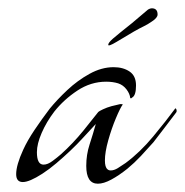

<svg xmlns="http://www.w3.org/2000/svg" viewBox="-20 -434 446 463"><path d="M216 9Q188 9 188 -34Q188 -61 196 -85.5Q204 -110 211 -135Q195 -118 180.5 -102Q166 -86 149 -70Q133 -55 116 -40.5Q99 -26 82 -15Q51 5 35 5Q19 5 19 -14Q19 -36 36 -73Q46 -95 63.5 -121Q81 -147 100 -172Q118 -194 142.5 -217Q167 -240 196 -256Q225 -272 254 -272Q277 -272 292.5 -261.5Q308 -251 308 -228Q308 -204 299 -199Q296 -196 295 -197Q294 -198 294 -198Q293 -208 285 -218.5Q277 -229 265 -233Q252 -237 236 -237Q199 -237 166.5 -215.5Q134 -194 111 -165Q92 -140 80.5 -113.5Q69 -87 69 -67Q69 -37 85 -37Q95 -37 107 -46Q119 -55 127 -62Q156 -88 181.5 -119.5Q207 -151 217 -164Q219 -166 228.5 -170.5Q238 -175 249 -178L270 -183Q276 -183 276 -182Q270 -174 259.5 -149Q249 -124 241 -95.5Q233 -67 233 -47Q233 -31 239 -26Q242 -23 247 -23Q255 -23 264 -28.5Q273 -34 283 -41Q318 -67 349.5 -105Q381 -143 403 -173Q403 -173 405 -171Q407 -166 405 -163Q392 -146 378 -127.5Q364 -109 350 -91Q335 -74 319.5 -57.5Q304 -41 287 -27Q267 -11 248.5 -1Q230 9 216 9ZM241 -326Q241 -331 252.5 -341Q264 -351 298 -378L337 -411Q342 -414 346 -414Q360 -414 360 -399Q360 -391 346 -382Q336 -375 326.5 -370.5Q317 -366 303 -358Q281 -345 261 -333Q241 -321 241 -326Z"/></svg>

Font: Grey Qo
Style: Regular
Weight: 400
Designer: Robert E. Leuschke
Foundry: Robert E. Leuschke
Version: Version 2.010